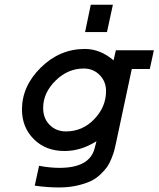

<svg xmlns="http://www.w3.org/2000/svg" viewBox="-20 -658 680 823"><path d="M476.6 -442.4H639.6L622.1 -362.3H544.9L476.6 -42Q472.7 -24.4 469.7 -12.7Q466.8 -1 458 21Q449.2 43 439 57.6Q428.7 72.3 409.7 90.3Q390.6 108.4 367.2 119.1Q343.8 129.9 309.1 137.7Q274.4 145.5 232.4 145.5Q181.6 145.5 128.9 137.7L147.5 52.7Q193.4 61.5 235.4 61.5Q364.3 61.5 385.7 -22.5L393.6 -52.7Q327.1 -10.7 256.8 -10.7Q175.8 -10.7 125 -61.5Q74.2 -112.3 74.2 -188.5Q74.2 -289.1 155.3 -368.7Q236.3 -448.2 343.8 -448.2Q409.2 -448.2 466.8 -399.4ZM262.7 -94.7Q334 -94.7 384.3 -147.5Q434.6 -200.2 434.6 -267.6Q434.6 -308.6 407.2 -336.4Q379.9 -364.3 338.9 -364.3Q270.5 -364.3 217.8 -312Q165 -259.8 165 -195.3Q165 -150.4 192.9 -122.6Q220.7 -94.7 262.7 -94.7ZM344.7 -520.5 369.1 -637.7H463.9L438.5 -520.5Z"/></svg>

Font: Thabit-Bold-Oblique
Style: Bold Oblique
Weight: 700
Designer: Regenerated by Nadim Shaikli
Foundry: MAK Alagha
Version: 0.01